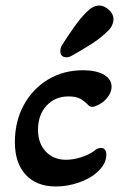

<svg xmlns="http://www.w3.org/2000/svg" viewBox="-20 -664 450 697"><path d="M183 13Q113 13 73.5 -29.5Q34 -72 34 -148Q34 -223 66 -282Q98 -341 154 -375Q210 -409 281 -409Q329 -409 357 -393Q385 -377 385 -349Q385 -324 361 -300Q352 -291 337.5 -283.5Q323 -276 315 -276Q306 -276 300 -283Q290 -294 274 -304Q258 -314 229 -314Q180 -314 149 -280.5Q118 -247 118 -193Q118 -144 146 -114Q174 -84 220 -84Q244 -84 272.5 -92.5Q301 -101 323 -117Q334 -127 346 -127Q366 -127 366 -102Q366 -69 333 -39Q308 -16 266.5 -1.5Q225 13 183 13ZM222 -456Q199 -456 199 -478Q199 -490 205 -500Q226 -533 248.5 -565Q271 -597 295 -621Q318 -644 341 -644Q357 -644 374.5 -629Q392 -614 392 -593Q392 -584 387 -572.5Q382 -561 371 -551Q346 -526 311.5 -504Q277 -482 241 -462Q231 -456 222 -456Z"/></svg>

Font: Akaya Kanadaka
Style: Regular
Weight: 400
Designer: Vaishnavi Murthy Yerkadithaya, Juan Luis Blanco Aristondo
Version: Version 1.002; ttfautohint (v1.8.3)